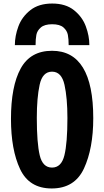

<svg xmlns="http://www.w3.org/2000/svg" viewBox="-20 -1051 589 1085"><path d="M42 -379Q42 -564 97 -664Q152 -764 274 -764Q507 -764 507 -383Q507 -212 454.5 -99Q402 14 272 14Q145 14 93.5 -95.5Q42 -205 42 -379ZM361 -384Q361 -497 344.5 -571.5Q328 -646 274 -646Q220 -646 204 -572Q188 -498 188 -385Q188 -243 204.5 -173.5Q221 -104 274 -104Q327 -104 344 -173.5Q361 -243 361 -384ZM275 -1031Q351 -1031 398 -993.5Q445 -956 465 -902Q485 -848 485 -796H368Q368 -830 363.5 -854Q359 -878 338.5 -896Q318 -914 275 -914Q232 -914 211 -896Q190 -878 185.5 -854Q181 -830 181 -796H64Q64 -848 84 -902Q104 -956 151.5 -993.5Q199 -1031 275 -1031Z"/></svg>

Font: Francois One
Style: Regular
Weight: 400
Designer: Vernon Adams
Foundry: Vernon Adams
Version: Version 2.000